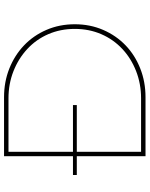

<svg xmlns="http://www.w3.org/2000/svg" viewBox="85 -825 740 950"><g transform="rotate(-90 455.0 -350.0)"><path d="M64 -340V-359H410V-340ZM157 0V-700H449Q525 -700 590.5 -674Q656 -648 705 -601.5Q754 -555 782 -490.5Q810 -426 810 -350Q810 -274 782 -209.5Q754 -145 705.5 -98.5Q657 -52 591 -26Q525 0 449 0ZM179 -13 169 -22H444Q515 -22 578 -46.5Q641 -71 688 -115Q735 -159 761 -219Q787 -279 787 -350Q787 -421 761 -481Q735 -541 687.5 -585Q640 -629 577.5 -653.5Q515 -678 444 -678H168L179 -689Z"/></g></svg>

Font: Lexend Giga Thin
Style: Regular
Weight: 250
Version: Version 1.007